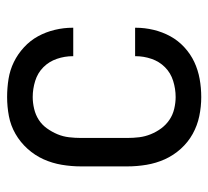

<svg xmlns="http://www.w3.org/2000/svg" viewBox="-43 -535 586 540"><g transform="rotate(-90 250.0 -265.0)"><path d="M247 8Q273 8 298 3.5Q323 -1 345.5 -11.5Q368 -22 387 -39.5Q406 -57 418 -79Q430 -101 436 -126Q442 -151 442 -176Q442 -177 442 -177.5Q442 -178 442 -178H362Q362 -178 362 -177.5Q362 -177 362 -177Q362 -154 354.5 -132Q347 -110 331 -94Q315 -78 292.5 -71Q270 -64 247 -64Q231 -64 214 -68Q197 -72 183 -81.5Q169 -91 159 -104.5Q149 -118 142.5 -134Q136 -150 134 -166.5Q132 -183 132 -200V-330Q132 -347 134 -364Q136 -381 142.5 -396.5Q149 -412 159 -426Q169 -440 183 -449Q197 -458 214 -462Q231 -466 247 -466Q270 -466 292.5 -459Q315 -452 331 -436Q347 -420 354.5 -398Q362 -376 362 -353Q362 -353 362 -353Q362 -353 362 -352H442Q442 -353 442 -353.5Q442 -354 442 -354Q442 -379 436 -404Q430 -429 418 -451Q406 -473 387 -490.5Q368 -508 345.5 -519Q323 -530 298 -534Q273 -538 247 -538Q220 -538 193.5 -533Q167 -528 143.5 -514.5Q120 -501 101.5 -480.5Q83 -460 72 -435.5Q61 -411 56.5 -384Q52 -357 52 -330V-200Q52 -173 56.5 -146Q61 -119 72 -94.5Q83 -70 101.5 -49.5Q120 -29 143.5 -16Q167 -3 193.5 2.5Q220 8 247 8Z"/></g></svg>

Font: Iosevka SS09
Style: Regular
Weight: 400
Monospace: yes
Designer: Belleve Invis
Foundry: Belleve Invis
Version: Version 5.2.1; ttfautohint (v1.8.3)